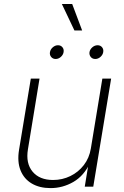

<svg xmlns="http://www.w3.org/2000/svg" viewBox="-20 -943 627 970"><path d="M235.4 7.3Q179.7 7.3 140.4 -15.9Q101.1 -39.1 83.7 -82.5Q66.4 -126 76.2 -186L135.7 -545.9H179.7L121.1 -188.5Q109.4 -118.2 144.5 -75.9Q179.7 -33.7 248 -33.7Q294.9 -33.7 335.4 -53.5Q376 -73.2 403.6 -109.1Q431.2 -145 439 -192.9L497.1 -545.9H541.5L451.2 0H408.2L428.2 -122.1H436Q404.8 -55.2 350.8 -23.9Q296.9 7.3 235.4 7.3ZM461.4 -645Q446.8 -645 438.5 -655.3Q430.2 -665.5 432.1 -679.7Q434.6 -693.8 446.5 -704.1Q458.5 -714.4 473.1 -714.4Q487.3 -714.4 495.6 -704.3Q503.9 -694.3 501.5 -679.7Q499 -665.5 487.3 -655.3Q475.6 -645 461.4 -645ZM261.2 -645Q247.1 -645 238.5 -655.3Q230 -665.5 232.4 -679.7Q234.9 -693.8 246.8 -704.1Q258.8 -714.4 272.9 -714.4Q287.1 -714.4 295.4 -704.3Q303.7 -694.3 301.3 -679.7Q298.8 -665.5 287.1 -655.3Q275.4 -645 261.2 -645ZM356 -789.1 292.5 -922.9H344.7L395 -789.1Z"/></svg>

Font: Inter ExtraLight
Style: Italic
Weight: 250
Italic angle: -9.3988°
Designer: Rasmus Andersson
Foundry: rsms
Version: Version 4.001;git-66647c0bb